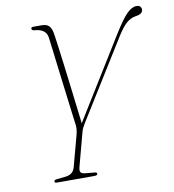

<svg xmlns="http://www.w3.org/2000/svg" viewBox="-80 -782 774 853"><g transform="rotate(-10 307.0 -355.5)"><path d="M291.5 -8Q291 0 277 0H107Q98 0 98 -7Q98 -13.5 111.5 -15L149.5 -19Q184.5 -22.5 193 -53L231 -194.5Q234.5 -208.5 235.2 -217.8Q236 -227 235 -237Q232.5 -254 227.5 -295.2Q222.5 -336.5 215.8 -389Q209 -441.5 202.8 -493.8Q196.5 -546 191.5 -586Q186.5 -626 184.5 -641.5Q178.5 -680 129 -683.5Q115 -684.5 115 -693Q114.5 -700 125 -700H163Q185 -700 195.8 -689Q206.5 -678 210.5 -653Q213 -637.5 218.2 -598.8Q223.5 -560 229.8 -509.5Q236 -459 242.5 -406.5Q249 -354 254.2 -309.8Q259.5 -265.5 262.5 -240.5L486 -602Q525 -665 548 -688Q571 -711 592 -711Q604 -711 609 -705.2Q614 -699.5 614 -692Q613.5 -671.5 582.5 -667.5Q558.5 -664 539.5 -647.5Q520.5 -631 496.5 -593L275.5 -237.5Q263.5 -218.5 259.5 -203.5L218.5 -50Q214.5 -35 218.8 -27.8Q223 -20.5 238.5 -19L281 -15Q292 -14 291.5 -8Z"/></g></svg>

Font: Fraunces 144pt Soft Thin
Style: Italic
Weight: 100
Italic angle: -16°
Version: Version 1.000;[0bf87f6ff]